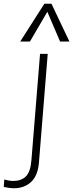

<svg xmlns="http://www.w3.org/2000/svg" viewBox="-106 -788 391 1026"><path d="M-35 179Q7 179 32 155Q57 131 62 67L108 -500H149L102 82Q96 151 60 184.5Q24 218 -32 218Q-53 218 -86 211L-83 171Q-56 179 -35 179ZM2 -566 131 -768H169L265 -566H215L147 -725L54 -566Z"/></svg>

Font: Muli ExtraLight
Style: Italic
Weight: 275
Italic angle: -4.541°
Designer: Vernon Adams
Foundry: Vernon Adams
Version: Version 2.001